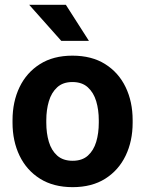

<svg xmlns="http://www.w3.org/2000/svg" viewBox="-20 -770 604 800"><path d="M32.2 -258.8V-269Q32.2 -346.2 61.5 -407Q90.8 -467.8 146.5 -502.9Q202.1 -538.1 281.7 -538.1Q362.3 -538.1 418.2 -502.9Q474.1 -467.8 503.4 -407Q532.7 -346.2 532.7 -269V-258.8Q532.7 -182.1 503.4 -121.3Q474.1 -60.5 418.5 -25.4Q362.8 9.8 282.7 9.8Q202.6 9.8 146.7 -25.4Q90.8 -60.5 61.5 -121.3Q32.2 -182.1 32.2 -258.8ZM172.9 -269V-258.8Q172.9 -214.8 183.6 -179Q194.3 -143.1 218.5 -121.6Q242.7 -100.1 282.7 -100.1Q322.3 -100.1 346.2 -121.6Q370.1 -143.1 380.9 -179Q391.6 -214.8 391.6 -258.8V-269Q391.6 -312 380.9 -348.1Q370.1 -384.3 345.9 -406.2Q321.8 -428.2 281.7 -428.2Q242.2 -428.2 218.3 -406.2Q194.3 -384.3 183.6 -348.1Q172.9 -312 172.9 -269ZM254.4 -750 350.6 -599.6H235.4L101.6 -750Z"/></svg>

Font: Vazirmatn RD
Style: Bold
Weight: 700
Designer: Saber Rastikerdar
Foundry: Saber Rastikerdar
Version: Version 32.102